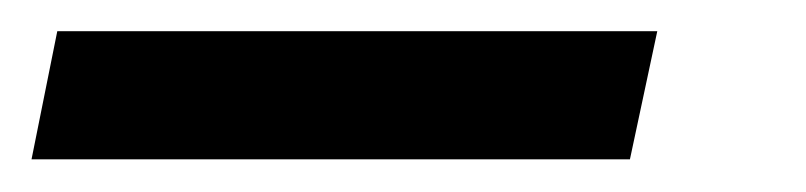

<svg xmlns="http://www.w3.org/2000/svg" viewBox="-111 62 504 120"><path d="M-91.3 161.6 -75.2 81.5H299.8L282.7 161.6Z"/></svg>

Font: Open Sans SemiCondensed
Style: Bold Italic
Weight: 700
Width: 4
Italic angle: -12°
Designer: Monotype Design Team
Foundry: Monotype Imaging Inc.
Version: Version 3.003